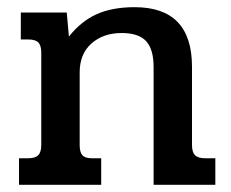

<svg xmlns="http://www.w3.org/2000/svg" viewBox="-20 -515 643 535"><path d="M33 -74H58Q78 -74 86.5 -82.5Q95 -91 95 -111V-368Q95 -388 87 -396.5Q79 -405 59 -405H38V-480H166L172 -413Q206 -456 249.5 -475.5Q293 -495 355 -495Q515 -495 515 -329V-111Q515 -91 523.5 -82.5Q532 -74 552 -74H580V0H408V-328Q408 -378 387 -400.5Q366 -423 319 -423Q268 -423 235 -394Q202 -365 202 -313V-111Q202 -91 209.5 -82.5Q217 -74 236 -74H262V0H33Z"/></svg>

Font: Pridi
Style: Regular
Weight: 400
Designer: Katatrad Team
Foundry: CadsonDemak
Version: Version 1.001